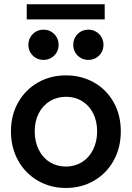

<svg xmlns="http://www.w3.org/2000/svg" viewBox="-20 -888 628 915"><path d="M32.2 -262.2Q32.2 -339.4 66.7 -400.1Q101.1 -460.9 160.9 -494.9Q220.7 -528.8 293.9 -528.8Q368.2 -528.8 428 -494.9Q487.8 -460.9 521.7 -400.4Q555.7 -339.8 555.7 -262.2Q555.7 -184.1 521.5 -122.6Q487.3 -61 427.5 -26.6Q367.7 7.8 293.9 7.8Q220.7 7.8 160.9 -26.6Q101.1 -61 66.7 -122.6Q32.2 -184.1 32.2 -262.2ZM442.9 -262.2Q442.9 -310.5 424.1 -347.9Q405.3 -385.3 371.3 -406Q337.4 -426.8 294.4 -426.8Q252 -426.8 218 -406.2Q184.1 -385.7 164.8 -348.4Q145.5 -311 145.5 -262.2Q145.5 -212.9 164.6 -174.6Q183.6 -136.2 217.5 -115.2Q251.5 -94.2 293.9 -94.2Q336.4 -94.2 370.4 -115.2Q404.3 -136.2 423.6 -174.6Q442.9 -212.9 442.9 -262.2ZM329.1 -674.3Q329.1 -694.3 338.6 -710.9Q348.1 -727.5 364.5 -737.1Q380.9 -746.6 400.9 -746.6Q420.9 -746.6 437.5 -737.1Q454.1 -727.5 463.6 -710.9Q473.1 -694.3 473.1 -674.3Q473.1 -654.3 463.6 -637.9Q454.1 -621.6 437.5 -612.1Q420.9 -602.5 400.9 -602.5Q380.9 -602.5 364.5 -612.1Q348.1 -621.6 338.6 -637.9Q329.1 -654.3 329.1 -674.3ZM115.2 -674.3Q115.2 -694.3 124.8 -710.9Q134.3 -727.5 150.9 -737.1Q167.5 -746.6 187.5 -746.6Q207.5 -746.6 223.9 -737.1Q240.2 -727.5 249.8 -710.9Q259.3 -694.3 259.3 -674.3Q259.3 -654.3 249.8 -637.9Q240.2 -621.6 223.9 -612.1Q207.5 -602.5 187.5 -602.5Q167.5 -602.5 150.9 -612.1Q134.3 -621.6 124.8 -637.9Q115.2 -654.3 115.2 -674.3ZM107.4 -867.7H479V-795.4H107.4Z"/></svg>

Font: Reddit Sans SemiBold
Style: Regular
Weight: 600
Designer: Stephen Hutchings
Foundry: Reddit
Version: Version 1.013